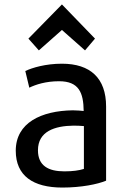

<svg xmlns="http://www.w3.org/2000/svg" viewBox="-20 -831 568 865"><path d="M259 -696 155 -604 108 -657 259 -811 408 -657 363 -604ZM458 -17C420 -1 346 14 261 14C129 14 51 -39 51 -152C51 -278 166 -332 308 -334C327 -334 346 -332 357 -331C356 -413 336 -465 246 -465C186 -465 141 -450 112 -436L94 -511C125 -526 186 -544 259 -544C387 -544 458 -479 458 -351ZM358 -70V-263C345 -264 329 -265 312 -265C226 -264 151 -239 151 -154C151 -85 197 -59 270 -59C308 -59 336 -63 358 -70Z"/></svg>

Font: Repo Medium
Style: Regular
Weight: 500
Designer: Stefan Peev
Foundry: Context Ltd
Version: Version 1.502